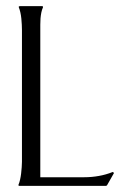

<svg xmlns="http://www.w3.org/2000/svg" viewBox="-20 -608 433 628"><path d="M51.8 -509.3Q51.8 -517.1 51.3 -527.1Q50.8 -537.1 49.8 -547.4Q48.8 -557.6 46.6 -567.4Q44.4 -577.1 41.5 -584V-586.9Q43.5 -587.9 44.9 -587.9H118.2L120.1 -586.9H120.6V-584Q117.2 -576.7 115.2 -567.1Q113.3 -557.6 112.5 -547.4Q111.8 -537.1 111.8 -527.1Q111.8 -517.1 111.8 -509.3V-28.3H255.9Q279.8 -28.3 303.2 -32.5Q326.7 -36.6 348.6 -45.4L351.6 -43.9L352.5 -41.5L330.1 -2L327.1 0H43L40.5 -1V-3.9Q43.5 -10.7 45.7 -20.5Q47.9 -30.3 49.1 -40.5Q50.3 -50.8 51 -60.8Q51.8 -70.8 51.8 -78.6Z"/></svg>

Font: CAT Linz
Style: Regular
Weight: 400
Designer: Peter Wiegel
Foundry: Peter Wiegel
Version: Version 1.08